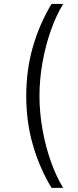

<svg xmlns="http://www.w3.org/2000/svg" viewBox="-20 -781 387 949"><path d="M109.7 -306.8Q109.7 -434.7 142.2 -548.3Q174.7 -661.9 234.7 -761.4H292.3Q257.8 -705.6 231.4 -630.7Q204.9 -555.8 190 -472.1Q175.1 -388.5 175.1 -306.8Q175.1 -225.1 190 -141.3Q204.9 -57.5 231.4 17.2Q257.8 92 292.3 147.7H234.7Q174.7 47.9 142.2 -65.7Q109.7 -179.3 109.7 -306.8Z"/></svg>

Font: Inter Zeller Light
Style: Regular
Weight: 300
Designer: Rasmus Andersson; Joe Bland
Foundry: zeller
Version: Version 3.015;git-dec3a8cb1